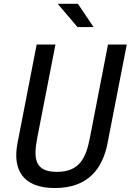

<svg xmlns="http://www.w3.org/2000/svg" viewBox="-20 -960 675 992"><path d="M274 -72C156 -72 153 -145.5 172.5 -248L266.5 -730H169.5L70.5 -221C44.5 -88 93.5 11.5 263 11.5C433 11.5 509.5 -86 535.5 -219.5L635 -730H538L444.5 -248C424.5 -145.5 392 -72 274 -72ZM463.5 -820 382.5 -940.5H278L380.5 -820Z"/></svg>

Font: Monaspace Neon
Style: Italic
Weight: 400
Italic angle: -11°
Designer: Riley Cran & the Lettermatic Team
Foundry: Lettermatic
Version: Version 1.200 (Monaspace Neon)